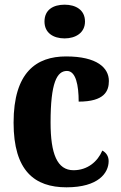

<svg xmlns="http://www.w3.org/2000/svg" viewBox="-20 -790 517 820"><path d="M256 -626C303 -626 343 -650 343 -698C343 -748 303 -770 256 -770C207 -770 170 -748 170 -698C170 -650 207 -626 256 -626ZM264 10C401 10 444 -52 444 -102C444 -122 434 -138 417 -147C397 -100 354 -63 294 -63C224 -63 196 -133 196 -267C196 -437 223 -487 266 -487C304 -487 316 -426 316 -356C426 -356 445 -401 445 -444C445 -500 395 -549 262 -549C136 -549 38 -482 38 -266C38 -60 128 10 264 10Z"/></svg>

Font: Noto Serif Myanmar Condensed ExtraBold
Style: Regular
Weight: 800
Width: 3
Designer: Ben Mitchell and the Monotype Design Team
Foundry: Monotype Imaging Inc.
Version: Version 2.106